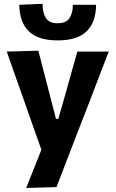

<svg xmlns="http://www.w3.org/2000/svg" viewBox="-20 -762 589 979"><path d="M113.5 196.5Q132.5 149 152.2 99.2Q172 49.5 191 1.5Q174 -46 157 -94.5Q140 -143 123.5 -189.5L92 -279.5Q73 -333 53 -389.2Q33 -445.5 14.5 -499L175.5 -503.5Q189.5 -449 203 -397.2Q216.5 -345.5 230.5 -291L265.5 -156H277.5L316 -291Q330.5 -343.5 345 -395Q359.5 -446.5 374.5 -499H534.5Q519 -459 504.5 -421.5Q490 -384 472.8 -338.8Q455.5 -293.5 431.5 -231L377 -91Q340.5 4.5 314.5 71.2Q288.5 138 268 192ZM274 -556Q173.5 -556 126.2 -603Q79 -650 78.5 -737.5L197 -742.5Q197 -697 213.8 -670.2Q230.5 -643.5 274 -643.5Q317.5 -643.5 334.5 -669.8Q351.5 -696 351.5 -737.5H470Q469.5 -650 422.5 -603Q375.5 -556 274 -556Z"/></svg>

Font: Commissioner
Style: Bold
Weight: 700
Designer: Kostas Bartsokas
Foundry: Kostas Bartsokas
Version: Version 1.000; ttfautohint (v1.8.3)